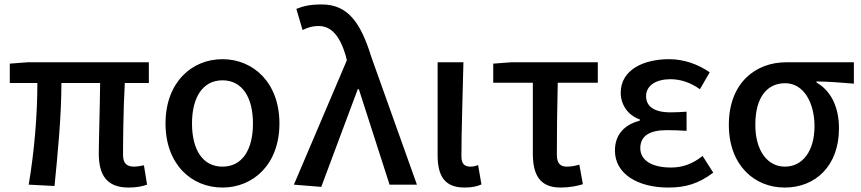

<svg xmlns="http://www.w3.org/2000/svg" viewBox="-20 -830 3872 863"><path d="M558 13C594 13 622 7 641 0L627 -87C608 -83 594 -81 584 -81C550 -81 533 -95 533 -134C533 -178 534 -341 541 -457H649V-550H103L24 -544V-457H148C148 -317 135 -153 109 0L225 6C240 -144 256 -310 256 -457H430C429 -346 424 -190 424 -140C424 -43 460 13 558 13Z M980 13C1118 13 1236 -91 1236 -275C1236 -459 1118 -564 980 -564C841 -564 724 -459 724 -275C724 -91 841 13 980 13ZM980 -81C891 -81 843 -157 843 -275C843 -392 891 -469 980 -469C1069 -469 1117 -392 1117 -275C1117 -157 1069 -81 980 -81Z M1424 10 1588 -429H1593L1731 0H1854L1649 -574C1600 -733 1541 -810 1426 -810C1371 -810 1342 -802 1312 -790L1340 -695C1361 -705 1381 -713 1413 -713C1470 -713 1508 -667 1534 -580L1539 -559L1301 0Z M2068 13C2104 13 2125 7 2144 -1L2129 -88C2117 -83 2105 -81 2095 -81C2069 -81 2054 -93 2054 -126C2054 -246 2060 -408 2063 -550H1947V-133C1947 -41 1977 13 2068 13Z M2500 13C2539 13 2574 6 2600 -2L2584 -90C2564 -84 2546 -81 2528 -81C2499 -81 2483 -95 2483 -134C2483 -230 2484 -344 2487 -458H2667V-550H2277L2197 -544V-458H2375V-140C2375 -43 2407 13 2500 13Z M2984 13C3059 13 3118 -3 3186 -54L3138 -129C3089 -90 3043 -77 2996 -77C2909 -77 2858 -110 2858 -164C2858 -218 2898 -245 2977 -245C3005 -245 3034 -244 3066 -242V-328C3039 -326 3016 -325 2994 -325C2918 -325 2884 -353 2884 -398C2884 -447 2931 -474 2993 -474C3041 -474 3085 -458 3126 -429L3170 -505C3118 -541 3054 -564 2988 -564C2872 -564 2770 -516 2770 -413C2770 -363 2799 -313 2856 -293V-288C2793 -271 2744 -231 2744 -153C2744 -48 2847 13 2984 13Z M3507 13C3646 13 3751 -85 3751 -253C3751 -350 3714 -423 3650 -459V-464C3710 -463 3757 -459 3818 -454V-550H3513C3380 -550 3256 -461 3256 -269C3256 -87 3371 13 3507 13ZM3508 -81C3430 -81 3375 -152 3375 -269C3375 -397 3431 -456 3509 -456C3594 -456 3641 -366 3641 -263C3641 -150 3587 -81 3508 -81Z"/></svg>

Font: DAIFUKU Sans JP Medium
Style: Regular
Weight: 500
Designer: Original font ‘Source Han Sans JP’ : Ryoko NISHIZUKA  (kana, bopomofo & ideographs); Paul D. Hunt (Latin, Greek & Cyrill
Foundry: Daifuku
Version: Version 1.000